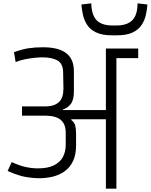

<svg xmlns="http://www.w3.org/2000/svg" viewBox="-20 -1131 904 1151"><path d="M863.7 -1104Q861.7 -1073.5 854.4 -1041.3Q847.2 -1009.2 828.8 -981.1Q810.5 -953 774.7 -936.1Q738.8 -919.2 679 -919.2H652.7Q591.5 -919.2 555.2 -937.1Q519 -955 501.2 -983.7Q483.5 -1012.3 476.8 -1044.4Q470 -1076.5 468 -1104L527 -1111Q529 -1041 559.4 -1009.6Q589.8 -978.2 654.7 -978.2H677Q741.7 -978.2 773 -1009.5Q804.3 -1040.8 804.5 -1111ZM63.8 -818.2Q112.2 -835.8 151.6 -841.8Q191 -847.7 237.3 -847.7Q284.8 -847.7 320 -838.6Q355.2 -829.5 378.1 -811.4Q401 -793.3 412 -766.3Q423 -739.3 423 -702.5V-582.2Q423 -531.7 403.9 -507.2Q384.8 -482.8 358 -475.2V-471H614.8V-840.2H808.5V-782.5H677.8V0H614.8V-416.2Q600 -416.2 574.7 -416.2Q549.3 -416.2 519.1 -416.2Q488.8 -416.2 459.9 -416.2Q431 -416.2 408.2 -416.2L407.2 -412Q426.7 -397.2 431.3 -376.8Q436 -356.5 436 -332.5V-259Q436 -202.5 417.3 -164.2Q398.7 -126 366.5 -103.4Q334.3 -80.8 293.6 -71.4Q252.8 -62 208 -62.5Q145.8 -65.3 105.9 -76.4Q66 -87.5 25.8 -106.2L50 -159.3Q94 -139 131.8 -130.3Q169.5 -121.7 207.8 -121.7Q267.3 -121.7 303.9 -140.1Q340.5 -158.5 357.2 -190.3Q374 -222.2 374 -262V-333.3Q374 -369.7 361.8 -390.8Q349.5 -411.8 330.1 -421.8Q310.7 -431.8 288.8 -434.8Q266.8 -437.7 247.3 -437.7H112V-493H247.3Q289.8 -493 313.2 -505.2Q336.7 -517.5 346.3 -535.3Q356 -553.2 358.2 -570.8Q360.3 -588.3 360.3 -599.8L358.5 -698.3Q357.5 -749.5 324.9 -768.3Q292.3 -787.2 234 -787.2Q215 -787.2 186.6 -784.3Q158.2 -781.5 128.4 -775.4Q98.7 -769.3 73.8 -759Z"/></svg>

Font: Matangi Light
Style: Regular
Weight: 300
Designer: Prashant Pant
Foundry: The Graphic Ant
Version: Version 3.002